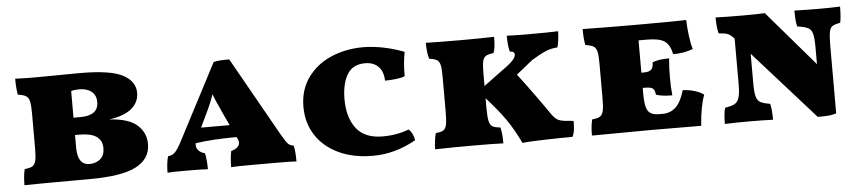

<svg xmlns="http://www.w3.org/2000/svg" viewBox="-36 -702 4076 905"><g transform="rotate(-5 2001.5 -249.5)"><path d="M647 -141Q647 -71 579 -35.5Q511 0 357 0Q236 0 187 0.5Q138 1 113 1L50 2Q50 -45 58 -74Q83 -76 94.5 -83Q106 -90 110.5 -108Q115 -126 115 -164V-333Q115 -373 110.5 -390.5Q106 -408 94.5 -415Q83 -422 56 -426Q50 -456 50 -502Q94 -500 146 -500L355 -502Q501 -502 559 -471Q617 -440 617 -386Q617 -341 581.5 -311.5Q546 -282 475 -272Q566 -267 606.5 -231Q647 -195 647 -141ZM345 -426Q324 -426 308 -421V-295H340Q426 -295 426 -359Q426 -391 404.5 -408.5Q383 -426 345 -426ZM436 -140Q436 -213 330 -213H308V-153Q308 -71 365 -71Q394 -71 415 -88Q436 -105 436 -140Z M1337 2Q1314 0 1244 0H1192H1133Q1050 0 1028 2Q1028 -41 1035 -74Q1075 -85 1075 -111Q1075 -117 1070 -129L1066 -137Q955 -137 871 -125Q868 -106 879 -92.5Q890 -79 911 -74Q918 -39 918 2Q880 0 812 0Q745 0 727 2Q727 -42 736 -75Q757 -77 770.5 -91Q784 -105 805 -146L989 -499Q1006 -503 1024 -504Q1042 -505 1063 -505L1276 -127Q1295 -94 1305 -84.5Q1315 -75 1330 -74Q1337 -51 1337 2ZM1038 -196 1009 -258 999 -281Q985 -309 970 -348Q957 -308 933 -259L903 -196Z M1880 -354Q1869 -348 1840 -344.5Q1811 -341 1786 -341Q1785 -384 1762 -407.5Q1739 -431 1699 -431Q1640 -431 1614 -386.5Q1588 -342 1588 -270Q1588 -183 1628 -131.5Q1668 -80 1753 -80Q1819 -80 1877 -102Q1896 -85 1903 -49Q1804 7 1699 7Q1607 7 1537.5 -25.5Q1468 -58 1430 -116.5Q1392 -175 1392 -251Q1392 -331 1433.5 -389Q1475 -447 1544.5 -477Q1614 -507 1696 -507Q1742 -507 1793.5 -496.5Q1845 -486 1890 -468Q1880 -421 1880 -354Z M2627 -77Q2632 -77 2638.5 -76.5Q2645 -76 2655 -74Q2655 -47 2652.5 -30Q2650 -13 2643 0Q2594 0 2514.5 2Q2435 4 2406 8Q2373 -61 2339 -109Q2305 -157 2251 -217V-170Q2251 -128 2255.5 -109Q2260 -90 2271 -83Q2282 -76 2308 -74Q2316 -51 2316 2Q2266 0 2170 0Q2079 0 1993 2Q1993 -15 1996 -38Q1999 -61 2003 -74Q2028 -76 2039 -83Q2050 -90 2054 -109Q2058 -128 2058 -170V-333Q2058 -374 2054 -391Q2050 -408 2039.5 -415Q2029 -422 2002 -426Q1993 -456 1993 -502Q2049 -500 2159 -500Q2244 -500 2316 -502Q2316 -478 2314.5 -461Q2313 -444 2307 -426Q2281 -423 2270 -416Q2259 -409 2255 -391.5Q2251 -374 2251 -333V-275L2365 -359Q2406 -390 2406 -410Q2406 -426 2384 -426Q2376 -454 2376 -502Q2420 -500 2477 -500Q2579 -500 2619 -502Q2619 -484 2616 -461Q2613 -438 2609 -426Q2579 -425 2550.5 -412.5Q2522 -400 2485 -377L2408 -315Q2484 -215 2552 -116Q2569 -92 2584.5 -85.5Q2600 -79 2627 -77Z M3279 -144Q3259 -92 3252 1L3015 0L2735 2Q2735 -45 2743 -74Q2768 -76 2779.5 -83Q2791 -90 2795.5 -108Q2800 -126 2800 -164V-333Q2800 -373 2795.5 -390.5Q2791 -408 2779.5 -415Q2768 -422 2741 -426Q2735 -456 2735 -502Q2853 -500 2992 -500Q3172 -500 3225 -502Q3226 -468 3231 -428Q3236 -388 3244 -363Q3221 -355 3200 -351Q3179 -347 3150 -347Q3141 -391 3116.5 -408.5Q3092 -426 3033 -426H2993V-273H3004Q3031 -273 3040.5 -283.5Q3050 -294 3050 -317Q3078 -329 3129 -329Q3125 -285 3125 -241Q3125 -190 3129 -154Q3078 -154 3052 -164Q3050 -187 3040 -194Q3030 -201 3004 -201H2993V-171Q2993 -113 3007 -92Q3021 -71 3059 -71H3076Q3113 -71 3138.5 -95Q3164 -119 3180 -174Q3211 -173 3238.5 -164Q3266 -155 3279 -144Z M3953 -502Q3953 -452 3947 -426Q3921 -421 3910 -414Q3899 -407 3895 -386.5Q3891 -366 3891 -320V-2Q3873 4 3853.5 5.5Q3834 7 3803 7L3514 -317V-178Q3514 -135 3519.5 -115Q3525 -95 3539 -87Q3553 -79 3585 -74Q3592 -48 3592 2Q3544 0 3482 0Q3406 0 3364 2Q3364 -49 3372 -74Q3403 -79 3417.5 -87Q3432 -95 3438.5 -115.5Q3445 -136 3445 -178V-394L3439 -401Q3427 -414 3414 -419Q3401 -424 3372 -426Q3364 -454 3364 -502Q3412 -500 3490 -500Q3572 -500 3597 -502L3821 -241V-320Q3821 -365 3815.5 -385Q3810 -405 3795 -413Q3780 -421 3744 -426Q3737 -446 3737 -502Q3787 -500 3858 -500Q3913 -500 3953 -502Z"/></g></svg>

Font: Vollkorn SC Black
Style: Regular
Weight: 900
Designer: Friedrich Althausen
Foundry: Friedrich Althausen
Version: Version 4.015